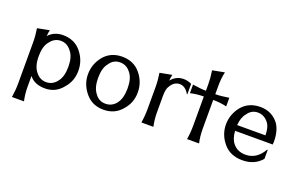

<svg xmlns="http://www.w3.org/2000/svg" viewBox="-79 -811 1962 1259"><g transform="rotate(20 902.0 -181.5)"><path d="M306.7 -282.7Q277.3 -322.7 232.7 -322.7Q188 -322.7 158.7 -282.7Q129.3 -248 129.3 -178.7Q129.3 -109.3 158.7 -73.3Q188 -34.7 232.7 -34.7Q277.3 -34.7 306.7 -73.3Q336 -109.3 336 -178.7Q336 -248 306.7 -282.7ZM140 -362.7Q136 -349.3 133.3 -320Q172 -362.7 233.3 -362.7Q313.3 -362.7 360 -306Q406.7 -249.3 406.7 -176.7Q406.7 -104 360 -52Q313.3 6.7 239.3 6.7Q165.3 6.7 129.3 -40V36Q129.3 86.7 140 133.3H56Q64 84 64 36V-249.3Q64 -297.3 56 -346.7Z M721.3 -282.7Q692 -322.7 646 -322.7Q600 -322.7 573.3 -282.7Q544 -248 544 -178.7Q544 -109.3 573.3 -73.3Q600 -34.7 646 -34.7Q692 -34.7 720.7 -72Q749.3 -109.3 749.3 -178.7Q749.3 -248 721.3 -282.7ZM774.7 -52Q726.7 6.7 647.3 6.7Q568 6.7 520.7 -50.7Q473.3 -108 473.3 -178Q473.3 -248 518.7 -305.3Q566.7 -362.7 646.7 -362.7Q726.7 -362.7 774 -306Q821.3 -249.3 821.3 -176.7Q821.3 -104 774.7 -52Z M910.7 0Q918.7 -48 918.7 -97.3V-249.3Q918.7 -297.3 910.7 -346.7L994.7 -362.7Q990.7 -349.3 988 -320Q1022.7 -362.7 1074.7 -362.7Q1104 -362.7 1130.7 -349.3V-276H1128Q1101.3 -322.7 1062 -322.7Q1022.7 -322.7 998.7 -281.3Q984 -261.3 984 -212V-97.3Q984 -45.3 994.7 0Z M1302.7 -340Q1341.3 -340 1397.3 -349.3V-289.3Q1352 -300 1302.7 -300V-97.3Q1302.7 -45.3 1313.3 0H1229.3Q1237.3 -48 1237.3 -97.3V-300Q1189.3 -300 1144 -289.3V-349.3Q1202.7 -340 1237.3 -340V-382.7Q1237.3 -429.3 1229.3 -480L1313.3 -496Q1302.7 -452 1302.7 -398.7Z M1750.7 -114.7V-52Q1701.3 6.7 1616 6.7Q1530.7 6.7 1483.3 -50.7Q1436 -108 1436 -178Q1436 -248 1481.3 -305.3Q1529.3 -362.7 1610.7 -362.7Q1692 -362.7 1740 -298.7Q1770.7 -252 1770.7 -178.7L1769.3 -158.7H1506.7Q1510.7 -101.3 1536 -73.3Q1566.7 -34.7 1624 -34.7Q1701.3 -34.7 1746.7 -114.7ZM1704 -198.7Q1704 -254.7 1682.7 -282.7Q1652 -322.7 1607.3 -322.7Q1562.7 -322.7 1536 -282.7Q1510.7 -253.3 1506.7 -198.7Z"/></g></svg>

Font: Tenali Ramakrishna
Style: Regular
Weight: 400
Designer: Appaji Ambarisha Darbha
Foundry: Andhrapradesh Society for Knowledge Networks
Version: Version 1.0.5; ttfautohint (v1.2.25-373a) -l 7 -r 28 -G 50 -